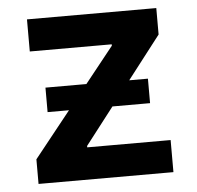

<svg xmlns="http://www.w3.org/2000/svg" viewBox="-44 -590 651 635"><g transform="rotate(-5 281.0 -272.5)"><path d="M58.9 0V-81.7L340.2 -434.3V-438.9H68.2V-545.5H497.5V-457.7L229.8 -111.2V-106.5H506.7V0ZM109.4 -234V-315.3H449.6V-234Z"/></g></svg>

Font: Inter UI Semi Bold
Style: Regular
Weight: 600
Designer: Rasmus Andersson
Foundry: rsms
Version: 3.2;8d6f07862